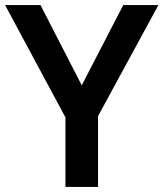

<svg xmlns="http://www.w3.org/2000/svg" viewBox="-20 -734 642 754"><path d="M301 -399 139 -714H0L237 -273V0H365V-278L602 -714H464Z"/></svg>

Font: Noto Sans Gurmukhi SemiBold
Style: Regular
Weight: 600
Designer: Jelle Bosma - Monotype Design Team
Foundry: Monotype Imaging Inc.
Version: Version 2.004